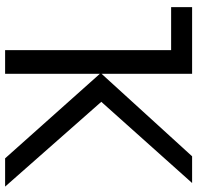

<svg xmlns="http://www.w3.org/2000/svg" viewBox="-30 -724 754 733"><g transform="rotate(90 346.5 -357.0)"><path d="M678.2 -713.9 368.2 -367.2 691.9 0H584L261.2 -361.8V0H170.9V-633.8H6.8V-713.9H261.2V-368.2L576.2 -713.9Z"/></g></svg>

Font: Kurinto Seri
Style: Regular
Weight: 400
Designer: Kurinto was developed by Clint Goss from a range of fonts that are compatible with the SIL Open Font License Version 1.1
Foundry: Clinton F. Goss
Version: Version 2.196; July 25, 2020